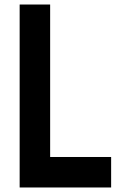

<svg xmlns="http://www.w3.org/2000/svg" viewBox="-20 -830 580 850"><path d="M67 -810H202V-135H472V0H67Z"/></svg>

Font: Transit CAT
Style: Regular
Weight: 400
Designer: Peter Wiegel
Foundry: Peter Wiegel
Version: 1.000